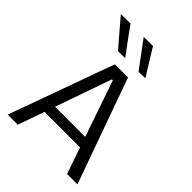

<svg xmlns="http://www.w3.org/2000/svg" viewBox="-270 -1099 1230 1230"><g transform="rotate(45 345.0 -484.5)"><path d="M29.5 0Q50.5 -57.5 73.5 -121Q96 -184.5 117 -241.5L205.5 -486.5Q229 -552.5 248.2 -605.8Q267.5 -659 287.5 -713H406.5Q426 -657.5 445 -605Q464 -552 487.5 -486L575.5 -240.5Q596.5 -181.5 618.8 -119.2Q641 -57 661.5 0H567.5Q552.5 -43.5 536.8 -89.2Q521 -135 506 -179H184Q168 -134.5 152.5 -89Q136.5 -43.5 121 0ZM211 -257Q210 -253.5 208.5 -250H481.5L480.5 -253.5L350.5 -631.5H342ZM242.5 -786.5Q204 -831 165.2 -876Q126.5 -921 86.5 -968L173 -969Q205.5 -924 239 -878.5Q272.5 -833 306 -788ZM428.5 -786.5Q395.5 -831 362 -876Q328 -921 293.5 -968L377 -969Q404.5 -924 432.2 -879Q460 -834 488.5 -788Z"/></g></svg>

Font: Heraclito
Style: Regular
Weight: 400
Designer: Kostas Bartsokas (font) & Cristiano Sobral (main changes)
Foundry: Kostas Bartsokas (font) & Cristiano Sobral (main changes)
Version: Version 1.00;July 8, 2020;FontCreator 13.0.0.2655 64-bit